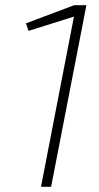

<svg xmlns="http://www.w3.org/2000/svg" viewBox="-20 -720 380 740"><path d="M138 0 265 -656 90 -601 80 -630 266 -700H313L177 0Z"/></svg>

Font: REM Thin
Style: Italic
Weight: 250
Italic angle: -11°
Designer: Octavio Pardo
Foundry: Ashler Design
Version: Version 1.005;gftools[0.9.28]